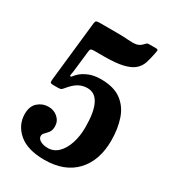

<svg xmlns="http://www.w3.org/2000/svg" viewBox="-191 -884 894 997"><g transform="rotate(30 256.0 -386.0)"><path d="M27 -146.5Q27 -193 54 -216.5Q81 -240 116 -240Q149.5 -240 172.5 -219.2Q195.5 -198.5 195.5 -167Q195.5 -144 185.5 -131Q175.5 -118 165.8 -108.8Q156 -99.5 156 -88Q156 -72.5 173.8 -62.2Q191.5 -52 218 -52Q254.5 -52 280.5 -78Q306.5 -104 320.5 -147.2Q334.5 -190.5 334.5 -242.5Q334.5 -425 243 -425Q214.5 -425 190.2 -411.5Q166 -398 139 -364.5Q133 -357 127.5 -353.2Q122 -349.5 107.5 -349.5H81Q63.5 -349.5 62 -355.8Q60.5 -362 62 -376L101 -730.5Q102.5 -743.5 107.2 -746.8Q112 -750 126 -750H227.5Q271 -750 299.8 -747.5Q328.5 -745 348 -748.5Q367.5 -752 383.5 -770Q387.5 -774.5 391.8 -778.2Q396 -782 406.5 -782H447Q461 -782 458.5 -771L454.5 -750Q448.5 -719 440 -693.5Q431.5 -668 410.2 -649.2Q389 -630.5 347 -620.2Q305 -610 232 -610H173.5Q160.5 -610 156 -606.5Q151.5 -603 150.5 -591.5L137 -474Q135.5 -458 132.8 -446.8Q130 -435.5 133 -434Q138.5 -431 143.8 -438.8Q149 -446.5 160.5 -457.5Q180 -475.5 210 -487.8Q240 -500 281 -500Q358 -500 402.8 -466.8Q447.5 -433.5 466.5 -376.8Q485.5 -320 485.5 -250Q485.5 -130 419.5 -60Q353.5 10 233 10Q132 10 79.5 -35.2Q27 -80.5 27 -146.5Z"/></g></svg>

Font: Besley* Narrow
Style: Bold
Weight: 700
Width: 4
Designer: Owen Earl
Foundry: indestructible type*
Version: Version 3.000; ttfautohint (v1.8.3)